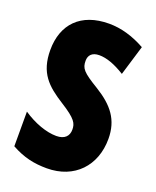

<svg xmlns="http://www.w3.org/2000/svg" viewBox="-137 -805 729 896"><g transform="rotate(20 227.0 -357.0)"><path d="M429 -217C429 -312 383 -369 297 -422C216 -471 204 -486 204 -524C204 -550 219 -570 256 -570C292 -570 334 -555 384 -524L429 -673C368 -707 308 -724 249 -724C108 -724 32 -642 32 -515C32 -401 85 -353 169 -300C247 -251 256 -231 256 -200C256 -169 237 -147 195 -147C146 -147 84 -169 28 -207V-35C89 -1 143 10 205 10C342 10 429 -84 429 -217Z"/></g></svg>

Font: Noto Sans Armenian ExtraCondensed Black
Style: Regular
Weight: 900
Width: 2
Designer: Monotype Design Team
Foundry: Monotype Imaging Inc.
Version: Version 2.008